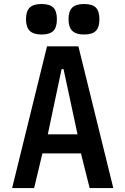

<svg xmlns="http://www.w3.org/2000/svg" viewBox="-20 -962 640 982"><path d="M220.5 -725H381L559.5 0H438.5L394 -177.5H197L154.5 0H42ZM376.5 -275 305 -608.5H295L224.5 -275ZM113 -863.5Q113 -904.5 132 -923Q151 -941.5 192.5 -941.5Q234.5 -941.5 252.8 -923.2Q271 -905 271 -863.5Q271 -822.5 252.8 -804Q234.5 -785.5 192.5 -785.5Q151.5 -785.5 132.2 -804.2Q113 -823 113 -863.5ZM330.5 -863.5Q330.5 -904.5 349.5 -923Q368.5 -941.5 410 -941.5Q452 -941.5 470.2 -923.2Q488.5 -905 488.5 -863.5Q488.5 -822.5 470.2 -804Q452 -785.5 410 -785.5Q369 -785.5 349.8 -804.2Q330.5 -823 330.5 -863.5Z"/></svg>

Font: JuliaMono SemiBold
Style: Regular
Weight: 600
Monospace: yes
Designer: cormullion
Foundry: corm
Version: Version 0.055; ttfautohint (v1.8.4)